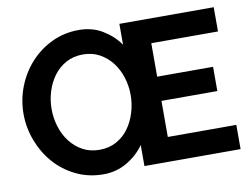

<svg xmlns="http://www.w3.org/2000/svg" viewBox="-77 -827 1240 944"><g transform="rotate(-10 542.5 -355.0)"><path d="M1052 -121V0H572V-105Q538 -57 485 -26Q432 5 368 5Q293 5 230.5 -25.5Q168 -56 124 -106.5Q80 -157 55.5 -222Q31 -287 31 -355Q31 -426 56.5 -491Q82 -556 127.5 -606Q173 -656 235 -685.5Q297 -715 370 -715Q436 -715 487.5 -684Q539 -653 572 -606V-710H1043V-589H710V-422H989V-301H710V-121ZM369 -117Q417 -117 454 -137.5Q491 -158 515.5 -192Q540 -226 553 -269Q566 -312 566 -356Q566 -402 552.5 -444.5Q539 -487 513.5 -520Q488 -553 451.5 -573Q415 -593 369 -593Q321 -593 284 -572.5Q247 -552 222 -518Q197 -484 184 -441.5Q171 -399 171 -355Q171 -309 184.5 -266Q198 -223 223.5 -190Q249 -157 285.5 -137Q322 -117 369 -117Z"/></g></svg>

Font: PTCRaleway
Style: Bold
Weight: 700
Designer: Matt McInerney, Pablo Impallari, Rodrigo Fuenzalida
Foundry: Matt McInerney, Pablo Impallari, Rodrigo Fuenzalida
Version: Version 3.000g; ttfautohint (v1.5) -l 8 -r 28 -G 28 -x 14 -D